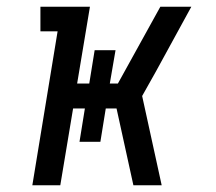

<svg xmlns="http://www.w3.org/2000/svg" viewBox="-20 -550 640 570"><path d="M76 0 151 -457H100V-530H247L209 -302H245L261 -401H323L306 -302H330L456 -530H548L443 -338L402 -265L460 0H376L326 -228H294L278 -129H216L232 -228H197L159 0Z"/></svg>

Font: Iosevka Curly Slab Extended
Style: Italic
Weight: 400
Width: 7
Italic angle: -9°
Monospace: yes
Designer: Belleve Invis
Foundry: Belleve Invis
Version: Version 11.1.0; ttfautohint (v1.8.3)